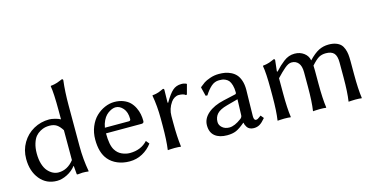

<svg xmlns="http://www.w3.org/2000/svg" viewBox="-72 -1045 2733 1403"><g transform="rotate(-15 1294.5 -344.0)"><path d="M360.8 -64Q334.5 -30.3 294.7 -10.3Q254.9 9.8 217.8 9.8Q137.7 9.8 88.9 -50Q40 -109.9 40 -203.1Q40 -270 72 -324.2Q104 -378.4 158.2 -408.7Q212.4 -439 276.9 -439Q293 -439 318.8 -432.6Q344.7 -426.3 360.8 -417V-481.9Q360.8 -616.7 351.1 -669.9L353 -672.9Q367.2 -673.8 381.6 -677.2Q396 -680.7 402.1 -682.6Q408.2 -684.6 424.3 -691.2Q440.4 -697.8 441.9 -698.2Q451.2 -698.2 451.2 -688Q440.9 -607.4 440.9 -500V-191.9Q440.9 -93.8 458 0L456.1 2.9Q436.5 0 411.6 0Q403.3 0 377 2.9Q368.2 2.9 368.2 0L362.8 -64ZM360.8 -108.9V-335Q341.8 -365.7 320.6 -379.9Q299.3 -394 266.1 -394Q249 -394 232.7 -390.6Q216.3 -387.2 195.8 -376Q175.3 -364.7 160.4 -346.9Q145.5 -329.1 135.3 -296.6Q125 -264.2 125 -221.2Q125 -176.3 135.7 -141.6Q146.5 -106.9 164.3 -86.9Q182.1 -66.9 202.4 -56.9Q222.7 -46.9 244.1 -46.9Q312 -46.9 360.8 -108.9Z M918.9 -104 939 -79.1Q909.2 -38.6 864.5 -14.4Q819.8 9.8 767.6 9.8Q717.3 9.8 676 -7.6Q634.8 -24.9 608.9 -56.2Q564 -109.4 564 -209Q564 -261.7 582.5 -306.4Q601.1 -351.1 630.6 -379.4Q660.2 -407.7 696.3 -423.3Q732.4 -439 768.6 -439Q806.6 -439 836.7 -427.2Q866.7 -415.5 885.5 -396.7Q904.3 -377.9 916.7 -352.5Q929.2 -327.1 934.1 -302Q939 -276.9 939 -250Q939 -232.9 920.9 -232.9H651.9Q651.9 -144.5 675.8 -106Q694.3 -75.7 724.4 -62.3Q754.4 -48.8 784.7 -48.8Q868.2 -48.8 918.9 -104ZM654.8 -274.9H835.9Q849.6 -274.9 849.6 -289.1Q849.6 -341.3 824.5 -370.1Q799.3 -398.9 768.6 -398.9Q760.3 -398.9 749.5 -396.2Q738.8 -393.6 723.6 -385Q708.5 -376.5 695.6 -363.5Q682.6 -350.6 671.1 -327.4Q659.7 -304.2 654.8 -274.9Z M1148.4 -331.1Q1183.1 -391.1 1210.2 -415Q1237.3 -439 1276.4 -439Q1283.2 -439 1287.8 -438.5Q1292.5 -438 1294.4 -437.5Q1296.4 -437 1302.5 -435.1Q1308.6 -433.1 1312.5 -432.1L1316.4 -428.2L1296.4 -354L1288.6 -352.1Q1273.4 -366.2 1236.3 -366.2Q1221.7 -366.2 1205.8 -357.2Q1189.9 -348.1 1178.7 -332Q1146.5 -286.6 1146.5 -231.9V-180.2Q1146.5 -71.3 1156.2 0L1154.3 2.9Q1140.6 0 1106.4 0Q1090.8 0 1078.6 1Q1066.4 1 1062 2L1057.6 2.9L1056.6 0Q1066.4 -67.9 1066.4 -180.2V-234.9Q1066.4 -328.1 1051.3 -411.1L1053.7 -414.1Q1068.4 -415 1081.3 -418Q1094.2 -420.9 1101.3 -423.6Q1108.4 -426.3 1120.4 -431.6Q1132.3 -437 1137.7 -439Q1146.5 -439 1146.5 -429.2L1144.5 -334Z M1720.7 -76.2Q1720.7 -44.9 1737.3 -44.9Q1744.1 -44.9 1750.5 -48.1Q1756.8 -51.3 1765.9 -58.3Q1774.9 -65.4 1775.4 -65.9L1778.3 -64L1795.4 -43Q1770.5 -13.2 1751 -1.7Q1731.4 9.8 1706.5 9.8Q1689 9.8 1676 3.4Q1663.1 -2.9 1656.5 -13.2Q1649.9 -23.4 1646.7 -31.7Q1643.6 -40 1642.6 -47.9H1640.6Q1600.1 -13.7 1572.8 -2Q1545.4 9.8 1504.4 9.8Q1446.3 9.8 1412.8 -17.3Q1379.4 -44.4 1379.4 -98.1Q1379.4 -148.9 1423.8 -187.5Q1468.3 -226.1 1545.4 -243.2L1638.7 -264.2Q1645.5 -266.6 1645.5 -275.9Q1645.5 -308.1 1638.7 -331.3Q1631.8 -354.5 1622.6 -366.2Q1613.3 -377.9 1598.6 -384.8Q1584 -391.6 1573.7 -392.8Q1563.5 -394 1549.3 -394Q1516.6 -394 1490.2 -371.1Q1463.9 -348.1 1439.5 -309.1L1426.3 -310.1L1409.7 -377L1412.6 -380.9Q1430.7 -396 1445.6 -406.2Q1460.4 -416.5 1492.4 -427.7Q1524.4 -439 1559.6 -439Q1584.5 -439 1606.2 -435.3Q1627.9 -431.6 1650.4 -420.7Q1672.9 -409.7 1688.7 -392.3Q1704.6 -375 1714.6 -345.5Q1724.6 -315.9 1724.6 -276.9Q1724.6 -273.4 1722.7 -183.1Q1720.7 -92.8 1720.7 -76.2ZM1644.5 -225.1 1559.6 -202.1Q1503.9 -187 1482.2 -162.6Q1460.4 -138.2 1460.4 -102.1Q1460.4 -77.6 1481.4 -59.3Q1502.4 -41 1534.7 -41Q1574.7 -41 1626.5 -80.1Q1640.6 -90.8 1640.6 -106Z M2434.6 -180.2V-292Q2434.6 -341.3 2415.3 -362.1Q2396 -382.8 2354.5 -382.8Q2324.2 -382.8 2301.8 -370.4Q2279.3 -357.9 2244.6 -318.8Q2245.6 -306.6 2245.6 -280.8V-180.2Q2245.6 -67.4 2255.4 0L2253.4 2.9Q2239.7 0 2205.6 0Q2189.9 0 2177.7 1Q2165 1 2160.6 2L2156.2 2.9L2155.3 0Q2165.5 -66.4 2165.5 -180.2V-290Q2165.5 -337.4 2146.2 -360.1Q2127 -382.8 2096.2 -382.8Q2083.5 -382.8 2070.6 -377Q2057.6 -371.1 2040 -356Q2022.5 -340.8 2012 -330.3Q2001.5 -319.8 1977.5 -294.9V-180.2Q1977.5 -67.4 1987.3 0L1985.4 2.9Q1971.7 0 1937.5 0Q1921.9 0 1909.7 1Q1897.5 1 1893.1 2L1888.7 2.9L1887.2 0Q1897.5 -66.4 1897.5 -180.2V-234.9Q1897.5 -355.5 1887.2 -411.1L1889.6 -414.1Q1903.8 -415 1917.5 -418.2Q1931.2 -421.4 1937.7 -423.6Q1944.3 -425.8 1958 -431.6Q1971.7 -437.5 1975.6 -439Q1984.4 -439 1984.4 -429.2L1975.1 -347.2L1979.5 -344.2Q2001.5 -367.7 2015.4 -380.9Q2029.3 -394 2049.3 -409.4Q2069.3 -424.8 2089.6 -431.9Q2109.9 -439 2132.3 -439Q2173.8 -439 2203.4 -416.5Q2232.9 -394 2238.3 -359.9Q2280.3 -403.8 2314.7 -421.4Q2349.1 -439 2390.6 -439Q2421.9 -439 2444.8 -430.7Q2467.8 -422.4 2481 -408.9Q2494.1 -395.5 2502 -374Q2509.8 -352.5 2512.2 -330.8Q2514.6 -309.1 2514.6 -279.8V-180.2Q2514.6 -67.4 2524.4 0L2522.5 2.9Q2508.8 0 2474.6 0Q2459 0 2446.8 1Q2434.6 1 2429.7 2L2425.3 2.9L2424.3 0Q2434.6 -66.4 2434.6 -180.2Z"/></g></svg>

Font: Linux Biolinum
Style: Regular
Weight: 400
Designer: Philipp H. Poll
Foundry: Philipp H. Poll
Version: Version 0.6.4